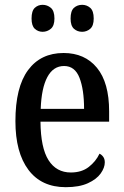

<svg xmlns="http://www.w3.org/2000/svg" viewBox="-20 -767 513 797"><path d="M253 10Q152 10 98 -62Q44 -134 44 -264Q44 -405 96.5 -476Q149 -547 244 -547Q332 -547 382.5 -485.5Q433 -424 433 -305V-262H148Q149 -153 181.5 -102Q214 -51 274 -51Q319 -51 348.5 -74Q378 -97 393 -129Q402 -125 408.5 -116Q415 -107 415 -93Q415 -71 398 -47Q381 -23 345 -6.5Q309 10 253 10ZM329 -315Q329 -395 310 -444Q291 -493 246 -493Q201 -493 176.5 -447Q152 -401 149 -315ZM321 -635Q301 -635 287 -647.5Q273 -660 273 -690Q273 -722 287 -734.5Q301 -747 321 -747Q340 -747 354.5 -734.5Q369 -722 369 -690Q369 -660 354.5 -647.5Q340 -635 321 -635ZM157 -635Q138 -635 124.5 -647.5Q111 -660 111 -690Q111 -722 124.5 -734.5Q138 -747 157 -747Q176 -747 191 -734.5Q206 -722 206 -690Q206 -660 191 -647.5Q176 -635 157 -635Z"/></svg>

Font: Noto Serif Tamil Condensed Medium
Style: Italic
Weight: 500
Width: 3
Italic angle: -12°
Designer: Indian Type Foundry, Tom Grace, and the Monotype Design Team
Foundry: Monotype Imaging Inc.
Version: Version 2.003; ttfautohint (v1.8.4.7-5d5b)